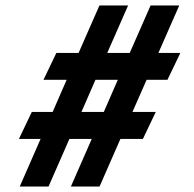

<svg xmlns="http://www.w3.org/2000/svg" viewBox="-20 -680 708 700"><path d="M343 0H238.5L314.5 -173.5H233L157 0H52L128 -173.5H49L96 -272H172L223 -389H138.5L185.5 -487H266.5L342.5 -660H447L371 -487H453L529 -660H633.5L557.5 -487H637.5L590.5 -389H514.5L463 -272H548L501 -173.5H419ZM358.5 -272 409.5 -389H328L277 -272Z"/></svg>

Font: Lucymar Sans
Style: Bold Italic
Weight: 700
Italic angle: -10°
Foundry: The League of Moveable Type (original font) / Main changes by Cristiano Sobral with portions from Mirco Monsees
Version: Version 2.00;August 30, 2020;FontCreator 13.0.0.2681 64-bit